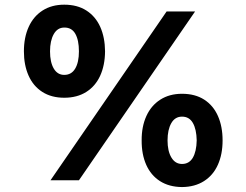

<svg xmlns="http://www.w3.org/2000/svg" viewBox="-20 -755 1032 804"><path d="M80.1 -540Q80.1 -598.1 100.1 -642.3Q120.1 -686.5 158.2 -710.9Q196.3 -735.4 249 -735.4Q303.7 -735.4 341.8 -710.9Q379.9 -686.5 399.7 -642.6Q419.4 -598.6 419.9 -540Q419.4 -481.4 399.4 -437.7Q379.4 -394 341.1 -369.9Q302.7 -345.7 249 -345.7Q195.3 -345.7 157.2 -370.1Q119.1 -394.5 99.6 -438.5Q80.1 -482.4 80.1 -540ZM310.5 -540Q310.5 -586.9 295.4 -613.5Q280.3 -640.1 249 -639.6Q220.7 -639.6 205.1 -612.1Q189.5 -584.5 189.5 -540Q189.5 -494.6 205.1 -468Q220.7 -441.4 249 -441.4Q279.3 -441.4 294.9 -467.8Q310.5 -494.1 310.5 -540ZM573.2 -167Q572.8 -224.6 592.8 -268.8Q612.8 -313 651.1 -337.6Q689.5 -362.3 742.2 -362.3Q796.9 -362.3 835 -337.9Q873 -313.5 892.6 -269.3Q912.1 -225.1 912.1 -167Q912.1 -108.9 892.3 -64.9Q872.6 -21 834.2 3.4Q795.9 27.8 742.2 28.3Q688 27.8 649.9 3.4Q611.8 -21 592.3 -64.9Q572.8 -108.9 573.2 -167ZM803.7 -167Q802.7 -213.9 787.6 -240.2Q772.5 -266.6 742.2 -266.6Q712.9 -266.6 697.3 -239.3Q681.6 -211.9 681.6 -167Q681.6 -122.1 697.8 -95.2Q713.9 -68.4 742.2 -68.4Q772 -68.4 787.4 -94.5Q802.7 -120.6 803.7 -167ZM677.7 -707H796.9L310.5 0H191.4Z"/></svg>

Font: Pretendard JP ExtraBold
Style: Regular
Weight: 800
Designer: Base glyphs from Inter by Rasmus Andersson; Hangeul glyphs from Noto Sans CJK(Source Han Sans) by Jang Soo-young and Kan
Foundry: Kil Hyung-jin
Version: Version 1.309